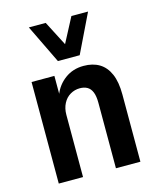

<svg xmlns="http://www.w3.org/2000/svg" viewBox="-112 -824 741 902"><g transform="rotate(-15 258.5 -372.5)"><path d="M61 0V-494H172V-402H170Q187 -447 225.5 -475.5Q264 -504 316 -504Q361 -504 392.5 -485Q424 -466 441 -427Q458 -388 458 -327V0H339V-318Q339 -351 331 -370.5Q323 -390 308 -398.5Q293 -407 272 -407Q247 -407 225.5 -394.5Q204 -382 191.5 -358Q179 -334 179 -303V0ZM206 -557 115 -745H197L259 -625L322 -745H403L312 -557Z"/></g></svg>

Font: Nunito Sans 10pt Condensed
Style: Bold
Weight: 700
Width: 3
Designer: Vernon Adams
Foundry: Vernon Adams
Version: Version 3.101;gftools[0.9.27]